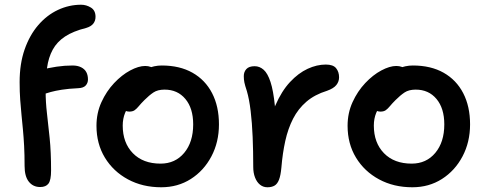

<svg xmlns="http://www.w3.org/2000/svg" viewBox="-20 -780 2060 812"><path d="M150 11Q120 11 102 -11.5Q84 -34 84 -78Q84 -126 82 -163Q80 -200 77 -231.5Q74 -263 71 -293.5Q68 -324 65.5 -357.5Q63 -391 63 -433Q63 -510 84 -570.5Q105 -631 141.5 -673.5Q178 -716 225 -738Q272 -760 323 -760Q345 -760 364.5 -748Q384 -736 384 -709Q384 -692 374.5 -680Q365 -668 345 -662Q289 -648 255 -625.5Q221 -603 203 -570Q185 -537 179 -493.5Q173 -450 173 -394Q173 -349 178.5 -301.5Q184 -254 190 -196Q196 -138 196 -59Q196 -18 185 -3.5Q174 11 150 11ZM142 -378Q123 -378 110.5 -388Q98 -398 98 -415Q98 -438 111 -457Q124 -476 150 -484Q186 -493 219.5 -498Q253 -503 287 -503Q308 -503 323 -495.5Q338 -488 345 -475Q352 -462 352 -444Q352 -429 342.5 -418.5Q333 -408 311 -407Q269 -405 241 -400.5Q213 -396 195 -391Q177 -386 165 -382Q153 -378 142 -378Z M662 12Q583 12 521 -21.5Q459 -55 423.5 -113.5Q388 -172 388 -248Q388 -302 409 -348Q430 -394 462.5 -428.5Q495 -463 530.5 -482Q566 -501 594 -501Q607 -501 617.5 -497Q628 -493 634 -485Q640 -477 640 -463Q640 -437 629.5 -417.5Q619 -398 587 -384Q558 -368 538.5 -347.5Q519 -327 509 -302.5Q499 -278 499 -249Q499 -176 542 -132Q585 -88 659 -88Q721 -88 759 -133.5Q797 -179 797 -254Q797 -322 764 -361.5Q731 -401 676 -401Q647 -401 629 -389Q611 -377 591 -357Q576 -342 567 -331Q558 -320 549.5 -314Q541 -308 527 -308Q511 -308 501 -318.5Q491 -329 491 -356Q491 -380 506 -406Q521 -432 545.5 -454Q570 -476 601 -489.5Q632 -503 664 -503Q740 -503 794 -472.5Q848 -442 877 -386Q906 -330 906 -254Q906 -179 874 -118.5Q842 -58 787 -23Q732 12 662 12Z M1111 12Q1093 12 1079.5 1Q1066 -10 1058.5 -29.5Q1051 -49 1051 -74Q1051 -141 1048.5 -201Q1046 -261 1040 -311Q1034 -361 1024 -395Q1016 -419 1013.5 -431.5Q1011 -444 1011 -458Q1011 -476 1022 -488Q1033 -500 1057 -500Q1078 -500 1095 -485Q1112 -470 1124 -433.5Q1136 -397 1142.5 -333Q1149 -269 1148 -170L1107 -187Q1118 -273 1144.5 -334Q1171 -395 1206.5 -433Q1242 -471 1281 -489Q1320 -507 1358 -507Q1389 -507 1401.5 -491.5Q1414 -476 1414 -453Q1414 -435 1402.5 -420.5Q1391 -406 1363 -396Q1311 -380 1276 -350Q1241 -320 1219.5 -278Q1198 -236 1186.5 -184Q1175 -132 1170 -71Q1167 -38 1160 -20Q1153 -2 1141 5Q1129 12 1111 12Z M1724 12Q1645 12 1583 -21.5Q1521 -55 1485.5 -113.5Q1450 -172 1450 -248Q1450 -302 1471 -348Q1492 -394 1524.5 -428.5Q1557 -463 1592.5 -482Q1628 -501 1656 -501Q1669 -501 1679.5 -497Q1690 -493 1696 -485Q1702 -477 1702 -463Q1702 -437 1691.5 -417.5Q1681 -398 1649 -384Q1620 -368 1600.5 -347.5Q1581 -327 1571 -302.5Q1561 -278 1561 -249Q1561 -176 1604 -132Q1647 -88 1721 -88Q1783 -88 1821 -133.5Q1859 -179 1859 -254Q1859 -322 1826 -361.5Q1793 -401 1738 -401Q1709 -401 1691 -389Q1673 -377 1653 -357Q1638 -342 1629 -331Q1620 -320 1611.5 -314Q1603 -308 1589 -308Q1573 -308 1563 -318.5Q1553 -329 1553 -356Q1553 -380 1568 -406Q1583 -432 1607.5 -454Q1632 -476 1663 -489.5Q1694 -503 1726 -503Q1802 -503 1856 -472.5Q1910 -442 1939 -386Q1968 -330 1968 -254Q1968 -179 1936 -118.5Q1904 -58 1849 -23Q1794 12 1724 12Z"/></svg>

Font: Shantell Sans Medium
Style: Regular
Weight: 500
Designer: Stephen Nixon, Anya Danilova, Shantell Martin
Foundry: Arrow Type
Version: Version 1.011;[c5ecc13dd]